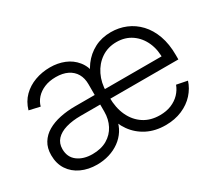

<svg xmlns="http://www.w3.org/2000/svg" viewBox="-106 -759 1112 986"><g transform="rotate(-30 450.5 -266.5)"><path d="M225.1 10.7Q173.8 10.7 132.6 -8.3Q91.3 -27.3 67.6 -63.2Q43.9 -99.1 43.9 -149.4Q43.9 -191.4 62.3 -221.2Q80.6 -251 112.5 -269.5Q144.5 -288.1 186.5 -296.9Q228.5 -305.7 275.9 -305.7H817.9L788.6 -283.7Q791.5 -341.8 771.5 -387.2Q751.5 -432.6 713.4 -459Q675.3 -485.4 624 -485.4Q572.8 -485.4 533.9 -459Q495.1 -432.6 473.4 -387.9Q451.7 -343.3 451.7 -288.1V-257.3Q451.7 -194.8 473.6 -147.7Q495.6 -100.6 535.9 -74.2Q576.2 -47.9 631.3 -47.9Q669.9 -47.9 699.7 -60.3Q729.5 -72.8 750 -94.2Q770.5 -115.7 780.3 -142.6L843.8 -129.9Q831.5 -90.8 802.5 -58.6Q773.4 -26.4 729.7 -7.6Q686 11.2 631.3 11.2Q570.3 11.2 522.7 -12.9Q475.1 -37.1 444.6 -79.8Q414.1 -122.6 404.3 -177.7L411.1 -366.2Q424.8 -419.4 454.3 -459.2Q483.9 -499 527.1 -521.5Q570.3 -543.9 624 -543.9Q671.4 -543.9 713.1 -526.6Q754.9 -509.3 787.1 -475.1Q819.3 -440.9 837.4 -390.6Q855.5 -340.3 855.5 -274.9V-249H276.4Q226.1 -249 188.5 -237.8Q150.9 -226.6 130.1 -204.1Q109.4 -181.6 109.4 -147.5Q109.4 -99.6 143.8 -73.7Q178.2 -47.9 231.4 -47.9Q282.7 -47.9 318.6 -68.8Q354.5 -89.8 373.3 -126Q392.1 -162.1 392.1 -206.5V-370.1Q392.1 -405.3 377.2 -431.2Q362.3 -457 333.7 -471.2Q305.2 -485.4 264.6 -485.4Q225.6 -485.4 196 -472.9Q166.5 -460.4 147.7 -439.5Q128.9 -418.5 122.1 -392.6L58.1 -407.2Q71.3 -452.6 101.6 -482.7Q131.8 -512.7 173.8 -528.1Q215.8 -543.5 263.7 -543.5Q309.1 -543.5 347.9 -527.8Q386.7 -512.2 412.8 -480Q439 -447.8 446.3 -397.9L436 -143.6L429.2 -142.6Q423.3 -106.9 405.3 -78.6Q387.2 -50.3 359.6 -30.3Q332 -10.3 297.6 0.2Q263.2 10.7 225.1 10.7Z"/></g></svg>

Font: Inter 20pt Light
Style: Regular
Weight: 300
Version: Version 4.001;git-66647c0bb